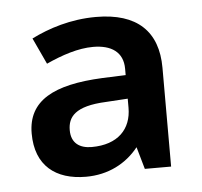

<svg xmlns="http://www.w3.org/2000/svg" viewBox="-36 -759 443 422"><g transform="rotate(-5 185.5 -548.0)"><path d="M190 -722C134 -722 85 -706 47 -687L74 -629C109 -645 145 -657 178 -657C218 -657 244 -640 244 -603V-589L192 -587C85 -582 27 -552 27 -479C27 -408 71 -374 138 -374C187 -374 227 -395 254 -429L268 -380H326V-598C326 -678 281 -722 190 -722ZM196 -534 244 -537V-517C244 -470 214 -438 156 -438C130 -438 111 -450 111 -479C111 -508 127 -531 196 -534Z"/></g></svg>

Font: Noto Sans Kayah Li SemiBold
Style: Regular
Weight: 600
Designer: Monotype Design Team, Sérgio Martins
Foundry: Monotype Imaging Inc.
Version: Version 2.002